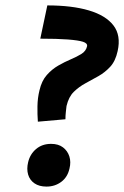

<svg xmlns="http://www.w3.org/2000/svg" viewBox="-20 -682 459 710"><path d="M120 -232Q118 -258 118.5 -289Q119 -320 126 -348Q134 -383 153 -404.5Q172 -426 195.5 -439.5Q219 -453 241.5 -462.5Q264 -472 281 -482.5Q298 -493 302 -511Q304 -522 287 -527.5Q270 -533 231 -536Q192 -539 129 -539L155 -662Q246 -662 308.5 -643.5Q371 -625 399.5 -588Q428 -551 415 -493Q407 -456 387.5 -435Q368 -414 344 -400.5Q320 -387 296 -374Q272 -361 253 -342.5Q234 -324 226 -290Q225 -281 223.5 -268Q222 -255 222 -241ZM152 8Q125 8 107.5 -4Q90 -16 84 -36.5Q78 -57 84 -82Q91 -112 113.5 -131Q136 -150 169 -150Q196 -150 213 -137Q230 -124 236.5 -103.5Q243 -83 237 -59Q230 -27 206.5 -9.5Q183 8 152 8Z"/></svg>

Font: Ysabeau ExtraBold
Style: Italic
Weight: 800
Italic angle: -12°
Designer: Christian Thalmann (Catharsis Fonts)
Version: Version 2.002